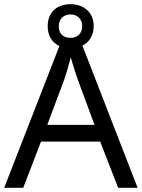

<svg xmlns="http://www.w3.org/2000/svg" viewBox="-20 -898 679 918"><path d="M545 0H638L374 -680C407 -696 428 -729 428 -774C428 -839 380 -878 317 -878C252 -878 208 -839 208 -773C208 -727 229 -694 264 -678L0 0H91L176 -221H459ZM317 -717C281 -717 261 -738 261 -773C261 -808 285 -829 317 -829C349 -829 373 -808 373 -773C373 -738 350 -717 317 -717ZM352 -517 432 -301H206L287 -517C295 -540 308 -583 318 -624C325 -599 346 -533 352 -517Z"/></svg>

Font: Noto Sans Caucasian Albanian
Style: Regular
Weight: 400
Designer: Monotype Design Team
Foundry: Monotype Imaging Inc.
Version: Version 2.005